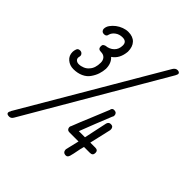

<svg xmlns="http://www.w3.org/2000/svg" viewBox="-208 -705 841 841"><g transform="rotate(45 213.0 -284.0)"><path d="M62 -514Q60 -500 46 -500Q37 -500 32.5 -505Q28 -510 28 -516Q28 -529 36.5 -541Q45 -553 57.5 -562.5Q70 -572 85 -577.5Q100 -583 114 -583Q143 -583 158.5 -566.5Q174 -550 174 -520Q170 -473 138 -452Q159 -433 159 -399Q158 -382 152.5 -365Q147 -348 135 -331Q124 -315 104 -306Q84 -297 59 -297Q36 -297 19.5 -311Q3 -325 3 -348Q3 -356 6.5 -366Q10 -376 22 -376Q30 -376 35 -371Q40 -366 40 -360Q40 -359 39.5 -357Q39 -355 39 -353Q38 -351 38 -348Q38 -339 44.5 -334Q51 -329 60 -329Q73 -329 86 -334.5Q99 -340 107 -350Q124 -368 124 -402Q124 -417 115.5 -426.5Q107 -436 90 -436Q73 -436 73 -453Q73 -461 76.5 -464Q80 -467 86 -469Q109 -471 124 -485.5Q139 -500 139 -524Q139 -548 113 -548Q94 -548 80 -538Q66 -528 62 -514ZM329 -230Q333 -243 345 -243Q355 -243 358.5 -238Q362 -233 362 -228V-222L339 -122H370Q387 -122 387 -106Q387 -89 370 -89H333Q328 -72 325 -54.5Q322 -37 317 -19Q313 -6 303 -6Q284 -6 284 -26L299 -89H244Q234 -89 230 -94Q226 -99 226 -105Q226 -109 228 -113V-112Q245 -156 263.5 -199.5Q282 -243 299 -286L298 -285Q301 -297 311 -297Q322 -297 326 -292Q330 -287 330 -281Q330 -279 329.5 -276Q329 -273 327 -271Q311 -231 297 -196.5Q283 -162 268 -122H306ZM365 -604Q373 -617 385 -617Q392 -617 395.5 -614Q399 -611 399 -607Q399 -604 394 -594L26 36Q19 49 7 49Q-9 49 -9 39Q-9 34 -4 27H-5Z"/></g></svg>

Font: Gruenewald VA
Style: Regular
Weight: 400
Designer: Peter Wiegel
Foundry: Peter Wiegel, nach dem Schriftentwurf von Dr. H. Gr¸newald
Version: Version 0.007